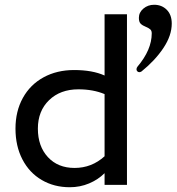

<svg xmlns="http://www.w3.org/2000/svg" viewBox="-20 -776 741 806"><path d="M45 -236Q45 -309 76 -365Q107 -421 163 -451.5Q219 -482 291 -482Q368 -482 419 -459V-716H513V0H419V-49Q392 -22 354 -6Q316 10 273 10Q207 10 155 -20.5Q103 -51 74 -107Q45 -163 45 -236ZM293 -71Q365 -71 419 -120V-381Q371 -401 309 -401Q233 -401 186 -355.5Q139 -310 139 -236Q139 -162 181 -116.5Q223 -71 293 -71ZM701 -677Q701 -627 666 -574.5Q631 -522 574 -476Q569 -473 565 -473Q560 -473 556.5 -476.5Q553 -480 553 -485Q553 -491 557 -496Q617 -567 617 -636Q617 -647 611 -652.5Q605 -658 593 -663Q578 -669 570.5 -676.5Q563 -684 563 -701Q563 -724 582 -740Q601 -756 627 -756Q659 -756 680 -735Q701 -714 701 -677Z"/></svg>

Font: Madhuban
Style: Regular
Weight: 400
Designer: jaikishan Patel
Foundry: MagicType
Version: Version 1.000